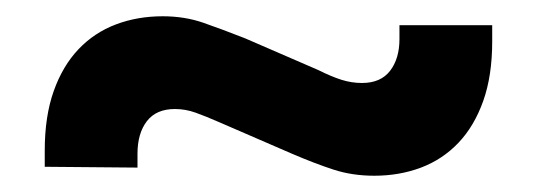

<svg xmlns="http://www.w3.org/2000/svg" viewBox="-20 -458 660 236"><path d="M440 -242Q413 -242 390 -249.5Q367 -257 339 -269L249 -308Q233 -315 220.5 -319.5Q208 -324 195 -324Q172 -324 160.5 -309Q149 -294 149 -269V-252L35 -253V-273Q35 -315 46 -346Q57 -377 76.5 -397.5Q96 -418 122.5 -428Q149 -438 180 -438Q207 -438 230 -430Q253 -422 281 -411L371 -372Q387 -364 399.5 -360Q412 -356 425 -356Q448 -356 459.5 -371Q471 -386 471 -410V-427H585V-407Q585 -365 574 -334Q563 -303 543.5 -282.5Q524 -262 497.5 -252Q471 -242 440 -242Z"/></svg>

Font: CyStack Display SemiBold
Style: Regular
Weight: 600
Designer: Weizhong Zhang
Foundry: 本地遙控
Version: Version 1.000;Glyphs 3.1.2 (3151)